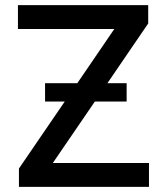

<svg xmlns="http://www.w3.org/2000/svg" viewBox="-20 -727 649 747"><path d="M53.7 -71.3 231.9 -332H155.3V-403.3H280.8L424.8 -614.3H49.8V-707H556.6V-635.7L397.9 -403.3H472.7V-332H349.1L185.5 -92.8H559.6V0H53.7Z"/></svg>

Font: Pretendard Std Medium
Style: Regular
Weight: 500
Designer: Base glyphs from Inter by Rasmus Andersson; Hangeul glyphs from Noto Sans CJK(Source Han Sans) by Jang Soo-young and Kan
Foundry: Kil Hyung-jin
Version: Version 1.309